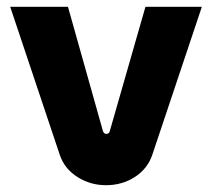

<svg xmlns="http://www.w3.org/2000/svg" viewBox="-20 -533 624 565"><path d="M292 12Q246 12 208 -12Q170 -36 156 -77L10 -513H180L283 -147Q286 -139 293 -139Q301 -139 303 -147L408 -513H574L428 -77Q414 -36 376.5 -12Q339 12 292 12Z"/></svg>

Font: MuseoModerno
Style: Bold
Weight: 700
Designer: Pablo Cosgaya, Héctor Gatti, Marcela Romero, and the Authors of The MuseoModerno Project.
Foundry: Omnibus-Type Team
Version: Version 1.001